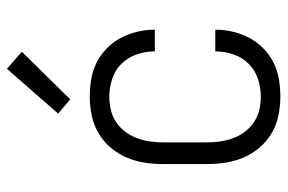

<svg xmlns="http://www.w3.org/2000/svg" viewBox="-154 -646 809 540"><g transform="rotate(-90 250.0 -376.5)"><path d="M247 8Q221 8 194.5 2.5Q168 -3 145 -16.5Q122 -30 104.5 -50.5Q87 -71 76.5 -95.5Q66 -120 62 -146.5Q58 -173 58 -200V-320Q58 -347 62 -373.5Q66 -400 76.5 -424.5Q87 -449 104.5 -469.5Q122 -490 145 -503.5Q168 -517 194.5 -522.5Q221 -528 247 -528Q272 -528 296.5 -524Q321 -520 343 -509Q365 -498 383 -480.5Q401 -463 412.5 -441.5Q424 -420 430 -395.5Q436 -371 436 -346Q436 -346 436 -345.5Q436 -345 436 -345H375Q375 -345 375 -345.5Q375 -346 375 -346Q375 -371 366.5 -396Q358 -421 340 -439Q322 -457 297.5 -465Q273 -473 247 -473Q228 -473 209.5 -468.5Q191 -464 175.5 -453.5Q160 -443 148.5 -427.5Q137 -412 130.5 -394Q124 -376 121.5 -357.5Q119 -339 119 -320V-200Q119 -181 121.5 -162.5Q124 -144 130.5 -126Q137 -108 148.5 -92.5Q160 -77 175.5 -66.5Q191 -56 209.5 -51.5Q228 -47 247 -47Q273 -47 297.5 -55Q322 -63 340 -81Q358 -99 366.5 -124Q375 -149 375 -174Q375 -174 375 -174.5Q375 -175 375 -175H436Q436 -175 436 -174.5Q436 -174 436 -174Q436 -149 430 -124.5Q424 -100 412.5 -78.5Q401 -57 383 -39.5Q365 -22 343 -11Q321 0 296.5 4Q272 8 247 8ZM240 -583 200 -617 326 -761 374 -719Z"/></g></svg>

Font: Iosevka SS04 Light
Style: Regular
Weight: 300
Monospace: yes
Designer: Belleve Invis
Foundry: Belleve Invis
Version: Version 19.0.0; ttfautohint (v1.8.4)